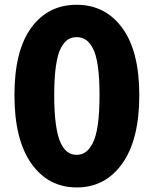

<svg xmlns="http://www.w3.org/2000/svg" viewBox="-20 -778 648 811"><path d="M41 -376Q41 -563.5 111.8 -660.6Q182.6 -757.8 303.7 -757.8Q424.8 -757.8 496.6 -659.7Q568.4 -561.5 568.4 -376Q568.4 -188.5 496.6 -87.4Q424.8 13.7 304.2 13.7Q183.6 13.7 112.3 -87.4Q41 -188.5 41 -376ZM400.4 -376Q400.4 -449.2 393.1 -499.5Q385.7 -549.8 371.6 -575.2Q357.4 -600.6 341.3 -610.8Q325.2 -621.1 303.7 -621.1Q282.2 -621.1 266.6 -610.8Q251 -600.6 237.3 -575.2Q223.6 -549.8 216.3 -499.5Q209 -449.2 209 -376Q209 -301.8 216.3 -251Q223.6 -200.2 236.8 -173.3Q250 -146.5 266.1 -135.3Q282.2 -124 303.7 -124Q325.2 -124 341.3 -135.3Q357.4 -146.5 371.6 -173.3Q385.7 -200.2 393.1 -251Q400.4 -301.8 400.4 -376Z"/></svg>

Font: Gen Jyuu Gothic Heavy
Style: Bold
Weight: 900
Designer: [Source Han Sans]
Ryoko NISHIZUKA  (kana & ideographs); Paul D. Hunt (Latin, Greek & Cyrillic); Wenlong ZHANG  (bopomofo
Version: Version 1.002.20150607